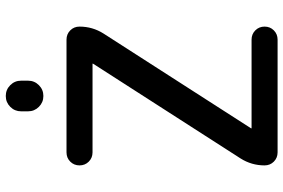

<svg xmlns="http://www.w3.org/2000/svg" viewBox="-178 -802 980 664"><g transform="rotate(-90 312.0 -470.0)"><path d="M96 -128 423 -637Q423 -638 423.5 -638Q424 -638 424 -639Q424 -640 423 -640H117Q98 -640 85 -653Q72 -666 72 -685Q72 -704 85 -717Q98 -730 117 -730H507Q526 -730 539 -717Q552 -704 552 -685Q552 -640 528 -602L201 -93Q201 -92 200.5 -92Q200 -92 200 -91Q200 -90 201 -90H507Q526 -90 539 -77Q552 -64 552 -45Q552 -26 539 -13Q526 0 507 0H117Q98 0 85 -13Q72 -26 72 -45Q72 -90 96 -128ZM259 -887Q259 -909 274.5 -924.5Q290 -940 312 -940Q334 -940 349.5 -924.5Q365 -909 365 -887V-863Q365 -841 349.5 -825.5Q334 -810 312 -810Q290 -810 274.5 -825.5Q259 -841 259 -863Z"/></g></svg>

Font: Rounded Mplus 1c Medium
Style: Regular
Weight: 500
Version: Version 1.059.20150529